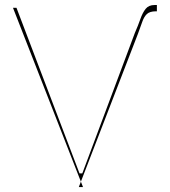

<svg xmlns="http://www.w3.org/2000/svg" viewBox="-20 -759 689 779"><path d="M527 -625Q540.5 -655.9 549.5 -681.8Q558.6 -707.7 571 -723.2Q583.5 -738.6 606.5 -738.6H616.5V-713.1H610.8Q587.4 -712.7 576 -702.1Q564.6 -691.4 557.5 -671.2Q550.4 -650.9 539.8 -622.2L308.2 -22L316.8 0H299.7L308.2 -22L32.7 -727.3H46.9L302.6 -55.4H313.9Z"/></svg>

Font: Inter Thin BETA
Style: Regular
Weight: 100
Designer: Rasmus Andersson
Foundry: rsms
Version: Version 3.011;git-f93a4a705